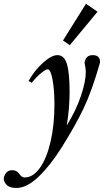

<svg xmlns="http://www.w3.org/2000/svg" viewBox="-103 -749 537 990"><path d="M256.8 -516.1 221.7 -540 340.3 -729.5 399.9 -688.5ZM-18.6 220.2Q-53.2 220.2 -68.4 204.6Q-83.5 189 -83.5 173.8Q-83.5 158.7 -72.3 143.6Q-61 128.4 -40 128.4Q-16.6 128.4 -2.4 148.9Q8.8 166 24.4 166Q67.4 166 102.5 116.9Q137.7 67.9 157.7 -18.3Q177.7 -104.5 177.7 -210Q177.7 -284.7 168 -338.1Q158.2 -391.6 143.1 -391.6Q132.8 -391.6 109.1 -372.3Q85.4 -353 60.5 -322.3L44.4 -331.5Q75.2 -386.7 119.1 -425.8Q163.1 -464.8 192.9 -464.8Q228.5 -464.8 242.2 -418.7Q255.9 -372.6 255.9 -274.4Q255.9 -190.9 241.2 -102.1Q289.1 -179.2 314.2 -254.2Q339.4 -329.1 339.4 -377.4Q339.4 -397.9 333 -424.3Q337.9 -464.8 375.5 -464.8Q413.1 -464.8 413.1 -427.7Q371.6 -281.7 328.4 -190.9Q285.2 -100.1 213.4 13.7Q156.2 104.5 95.7 162.4Q35.2 220.2 -18.6 220.2Z"/></svg>

Font: Elstob 6pt Medium
Style: Italic
Weight: 500
Italic angle: -20°
Designer: Peter S. Baker
Version: Version 1.015